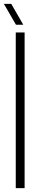

<svg xmlns="http://www.w3.org/2000/svg" viewBox="-25 -967 202 987"><path d="M56 0V-800H101.5V0ZM57 -840 -5 -947H33L94.5 -840Z"/></svg>

Font: Big Shoulders Display Thin Light
Style: Regular
Weight: 300
Version: Version 2.002